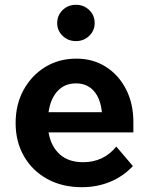

<svg xmlns="http://www.w3.org/2000/svg" viewBox="-20 -763 620 799"><path d="M464 -153 533 -72Q493 -29 438.5 -6.5Q384 16 321 16Q239 16 177 -18Q115 -52 80 -112.5Q45 -173 45 -251Q45 -328 78 -388.5Q111 -449 168 -484Q225 -519 298 -519Q367 -519 420.5 -485Q474 -451 504.5 -391.5Q535 -332 535 -256V-212H182Q192 -154 228.5 -121Q265 -88 326 -88Q411 -88 464 -153ZM296 -416Q249 -416 219.5 -384Q190 -352 182 -296H404Q398 -354 370 -385Q342 -416 296 -416ZM296 -592Q263 -592 240.5 -614Q218 -636 218 -667Q218 -699 240.5 -721Q263 -743 296 -743Q329 -743 351.5 -721Q374 -699 374 -667Q374 -636 351.5 -614Q329 -592 296 -592Z"/></svg>

Font: Wix Madefor Text
Style: Bold
Weight: 700
Designer: Dalton Maag Ltd
Foundry: Dalton Maag Ltd
Version: Version 3.100